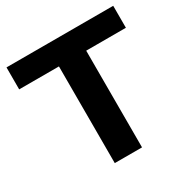

<svg xmlns="http://www.w3.org/2000/svg" viewBox="-167 -888 1016 1037"><g transform="rotate(-30 341.5 -370.0)"><path d="M256.5 0V-603H8.5V-740H674V-603H426.5V0Z"/></g></svg>

Font: Encode Sans SC SemiExpanded
Style: Bold
Weight: 700
Width: 6
Designer: Multiple Designers
Foundry: Impallari Type
Version: Version 3.002